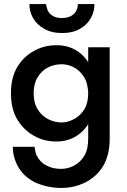

<svg xmlns="http://www.w3.org/2000/svg" viewBox="-20 -693 626 947"><path d="M151 31H43Q44 89 74 137Q102 182 156 208Q216 234 283 234Q346 234 400 207Q455 180 488 127Q521 73 521 -10V-460H415V-10Q415 44 396 75Q377 107 345 124Q314 140 281 140Q242 140 213 125Q184 112 168 86Q153 65 151 31ZM148 -442Q96 -414 65 -362Q34 -310 34 -233Q34 -156 65 -104Q97 -51 148 -23Q197 5 258 5Q316 5 360 -24Q404 -53 429 -106Q454 -155 454 -233Q454 -312 429 -361Q404 -414 360 -442Q317 -470 258 -470Q197 -470 148 -442ZM165 -155Q146 -186 146 -233Q146 -280 165 -311Q185 -344 216 -360Q247 -376 284 -376Q308 -376 331 -367Q354 -358 373 -340Q392 -321 404 -295Q415 -260 415 -233Q415 -185 396 -154Q377 -123 346 -106Q314 -89 284 -89Q248 -89 216 -106Q184 -123 165 -155ZM207 -673H125Q125 -636 143 -604Q162 -571 198 -551Q234 -530 286 -530Q339 -530 375 -551Q410 -571 428 -604Q446 -636 446 -673H364Q364 -655 357 -642Q350 -626 332 -615Q312 -604 286 -604Q257 -604 240 -615Q223 -625 215 -642Q207 -666 207 -673Z"/></svg>

Font: NM-font
Style: Medium
Weight: 500
Designer: ""
Foundry: ""
Version: ""